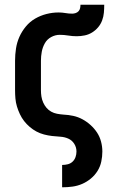

<svg xmlns="http://www.w3.org/2000/svg" viewBox="-20 -581 515 816"><path d="M244 215V120H245Q257 120 268.5 117Q280 114 288.5 106Q297 98 301 86.5Q305 75 305 63Q305 45 295.5 30Q286 15 270 8Q254 1 236.5 0Q219 -1 201.5 -3Q184 -5 167 -9.5Q150 -14 135 -22Q120 -30 106.5 -41.5Q93 -53 82.5 -66.5Q72 -80 64.5 -96Q57 -112 52 -128.5Q47 -145 45.5 -162.5Q44 -180 44 -197V-323Q44 -349 48 -375Q52 -401 62.5 -424.5Q73 -448 90 -468.5Q107 -489 129.5 -502Q152 -515 177.5 -521.5Q203 -528 229 -528Q244 -528 258 -525.5Q272 -523 287 -523Q294 -523 301.5 -525.5Q309 -528 314 -533.5Q319 -539 320.5 -546.5Q322 -554 322 -561H423Q423 -544 421.5 -527Q420 -510 414 -494Q408 -478 397 -465Q386 -452 371.5 -443Q357 -434 340 -430.5Q323 -427 306 -427Q288 -427 270 -430Q252 -433 234 -433Q215 -433 197.5 -423.5Q180 -414 170.5 -397Q161 -380 157.5 -361Q154 -342 154 -323V-197Q154 -184 156 -171Q158 -158 163.5 -145.5Q169 -133 177.5 -123Q186 -113 197.5 -106.5Q209 -100 222.5 -97.5Q236 -95 249 -94Q271 -93 291.5 -88.5Q312 -84 330.5 -74Q349 -64 365 -49.5Q381 -35 392.5 -17.5Q404 0 409.5 21Q415 42 415 63Q415 84 410.5 105.5Q406 127 394.5 145.5Q383 164 366 178Q349 192 329.5 200.5Q310 209 288.5 212Q267 215 245 215Z"/></svg>

Font: Iosevka QP
Style: Bold
Weight: 700
Designer: Belleve Invis
Foundry: Belleve Invis
Version: Version 20.0.0; ttfautohint (v1.8.4)